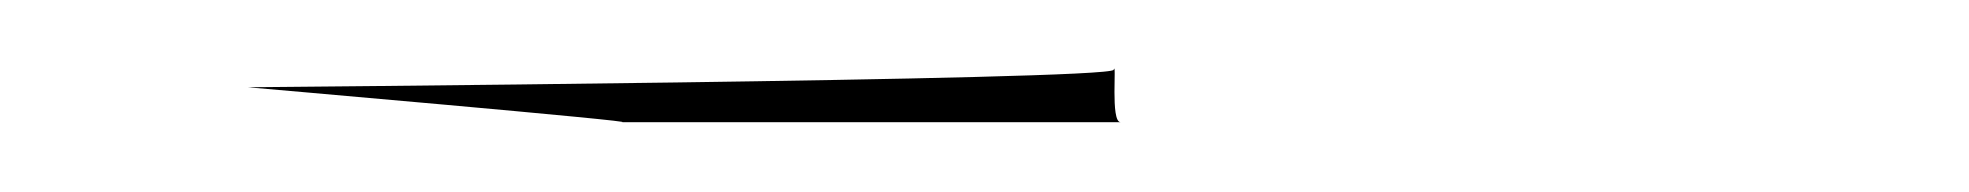

<svg xmlns="http://www.w3.org/2000/svg" viewBox="-20 -35 564 55"><path d="M51 -10C51 -10 166 0 158 0H301C298 0 300 -18 299 -15C298 -12 48 -10 51 -10Z"/></svg>

Font: pokerface
Style: oblique
Weight: 400
Version: Version 1